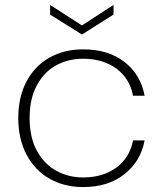

<svg xmlns="http://www.w3.org/2000/svg" viewBox="-20 -750 661 778"><path d="M54 -272Q54 -357 87.5 -420Q121 -483 180.5 -516.5Q240 -550 317 -550Q419 -550 484.5 -499Q550 -448 566 -362H519Q506 -432 451.5 -472Q397 -512 317 -512Q257 -512 208 -485.5Q159 -459 129.5 -404.5Q100 -350 100 -272Q100 -193 129.5 -139Q159 -85 208 -58Q257 -31 317 -31Q397 -31 451.5 -71Q506 -111 519 -181H566Q550 -96 484 -44Q418 8 317 8Q240 8 180.5 -26Q121 -60 87.5 -123.5Q54 -187 54 -272ZM440 -691 312 -610 183 -691V-730L312 -647L440 -730Z"/></svg>

Font: Fz Poppins ExtLt
Style: Regular
Weight: 200
Designer: Ninad Kale (Devanagari), Jonny Pinhorn (Latin)
Foundry: Indian Type Foundry
Version: Vit hóa bi Vntype.Com & FontZin.Com